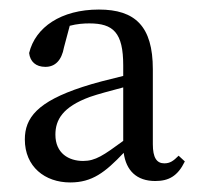

<svg xmlns="http://www.w3.org/2000/svg" viewBox="-20 -837 416 402"><path d="M238 -542C197 -512 180 -500 154 -500C124 -500 96 -516 96 -555C96 -586 111 -613 168 -634C185 -640 212 -647 238 -654ZM354 -511C343 -500 336 -495 324 -495C308 -495 300 -507 300 -535V-692C300 -782 263 -817 187 -817C108 -817 54 -780 41 -726C43 -708 55 -697 75 -697C95 -697 109 -710 114 -738L126 -783C141 -787 155 -788 167 -788C217 -788 238 -769 238 -700V-678C209 -671 177 -663 153 -655C58 -624 32 -590 32 -545C32 -488 74 -455 127 -455C173 -455 200 -476 239 -517C244 -480 266 -458 305 -458C333 -458 352 -468 367 -499Z"/></svg>

Font: Source Han Serif AKR9
Style: Regular
Weight: 400
Designer: Ryoko NISHIZUKA 西塚涼子 (kana & ideographs); Frank Grießhammer (Latin, Greek & Cyrillic); Sandoll Communications 산돌커뮤니케이션, 
Foundry: Adobe Systems Incorporated
Version: Version 1.005;hotconv 1.0.107;makeotfexe 2.5.65593